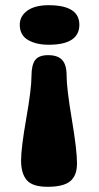

<svg xmlns="http://www.w3.org/2000/svg" viewBox="-20 -711 381 738"><path d="M56 -616Q56 -649 85 -670Q114 -691 167 -691Q285 -691 285 -616Q285 -539 167 -539Q119 -539 87.5 -557.5Q56 -576 56 -616ZM276 -83Q276 -36 250 -14.5Q224 7 163 7Q105 7 83 -18.5Q61 -44 61 -94Q61 -142 81 -256Q101 -370 101 -418Q101 -461 115 -480Q129 -499 165 -499Q202 -499 219 -480.5Q236 -462 236 -421Q236 -372 256 -253Q276 -134 276 -83Z"/></svg>

Font: Coiny 2.0
Style: Regular
Weight: 400
Version: Version 1.001 July 11, 2018